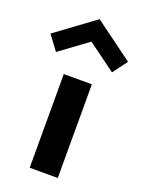

<svg xmlns="http://www.w3.org/2000/svg" viewBox="-201 -913 737 986"><g transform="rotate(20 167.0 -420.0)"><path d="M90.5 0V-512H244V0ZM14 -605 -45 -684 167 -840 379 -684 320 -605 167 -717Z"/></g></svg>

Font: Spartan Thin
Style: Bold
Weight: 700
Version: Version 1.004